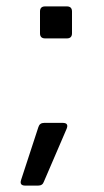

<svg xmlns="http://www.w3.org/2000/svg" viewBox="-20 -468 325 600"><path d="M121 -348Q105 -348 105 -364V-432Q105 -448 121 -448H189Q205 -448 205 -432V-364Q205 -348 189 -348ZM59 112Q40 112 46 94L100 -71Q104 -84 118 -84H176Q196 -84 188 -65L117 100Q113 112 99 112Z"/></svg>

Font: Pitagon Sans
Style: Regular
Weight: 400
Designer: Travis Tran
Foundry: Pitagon
Version: Version 1.001; ttfautohint (v1.8.4.7-5d5b);gftools[0.9.26]